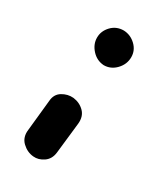

<svg xmlns="http://www.w3.org/2000/svg" viewBox="-136 -449 546 632"><g transform="rotate(30 137.0 -133.0)"><path d="M95 121Q71 119 52 101Q33 83 37 53L49 -64Q51 -90 71 -102Q91 -114 113 -112Q138 -109 155 -92Q172 -75 169 -46L156 71Q153 97 134 110Q115 123 95 121ZM145 -255Q118 -257 99.5 -277.5Q81 -298 81 -323Q81 -348 99.5 -367.5Q118 -387 146 -387Q172 -386 191.5 -367.5Q211 -349 211 -323Q211 -296 191.5 -275.5Q172 -255 145 -255Z"/></g></svg>

Font: Edu NSW ACT Foundation
Style: Bold
Weight: 700
Version: Version 1.003